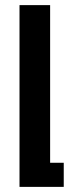

<svg xmlns="http://www.w3.org/2000/svg" viewBox="-20 -730 295 750"><path d="M56.2 0V-710H175.8V-94.2H229V0Z"/></svg>

Font: TASA Orbiter Deck SemiBold
Style: Regular
Weight: 600
Designer: Weizhong Zhang
Version: Version 1.000;Glyphs 3.1.2 (3151)